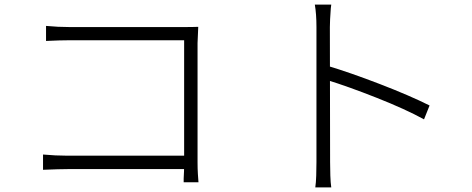

<svg xmlns="http://www.w3.org/2000/svg" viewBox="-20 -786 2040 830"><path d="M282 -669H769Q815 -669 837 -670Q834 -604 834 -600V-84Q834 -56 835.5 -33Q837 -10 838 2H774V-14Q776 -46 776 -79V-612H282Q242 -612 179 -609V-674Q231 -669 282 -669ZM270 -113H805V-55H272Q238 -55 166 -52V-118Q221 -113 270 -113Z M1348 -669Q1348 -725 1341 -766H1412L1410 -750Q1406 -696 1406 -669L1407 -85Q1407 -58 1408 -27Q1409 4 1412 24H1343Q1346 4 1347 -26.5Q1348 -57 1348 -85ZM1837 -330 1813 -270Q1733 -314 1609 -363Q1485 -412 1394 -440V-502Q1494 -472 1622.5 -422.5Q1751 -373 1837 -330Z"/></svg>

Font: 寒蝉端黑体 Light
Style: Regular
Weight: 300
Designer: ChillDuanSans {Warren2060}; 
Source Han Sans {Ryoko NISHIZUKA 西塚涼子 (kana, bopomofo & ideographs); Paul D. Hunt (Latin, G
Foundry: ChillType&Adobe
Version: Version 1.300;Glyphs 3.3 (3306)